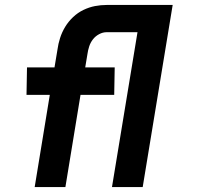

<svg xmlns="http://www.w3.org/2000/svg" viewBox="-20 -755 840 775"><path d="M120 0 181 -372H87L89 -483H200L212 -555Q215 -578 222.5 -601.5Q230 -625 243 -646.5Q256 -668 275 -686Q294 -704 317 -715Q340 -726 363.5 -730.5Q387 -735 411 -735H582L581 -625H410Q395 -625 380 -617Q365 -609 355 -596Q345 -583 340 -567.5Q335 -552 333 -537L324 -483H443L441 -372H305L244 0ZM432 0 535 -625H435L436 -735H677L556 0Z"/></svg>

Font: Iosevka Aile Extrabold Oblique
Style: Regular
Weight: 800
Italic angle: -9°
Designer: Belleve Invis
Foundry: Belleve Invis
Version: Version 31.1.0; ttfautohint (v1.8.4)